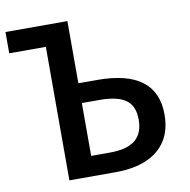

<svg xmlns="http://www.w3.org/2000/svg" viewBox="-80 -793 864 872"><g transform="rotate(-10 352.0 -357.0)"><path d="M170.4 -615.7H1.5V-713.9H287.1V-427.2H374Q647.9 -427.2 647.9 -219.7Q647.9 -149.4 617.2 -100.3Q586.4 -51.3 527.1 -25.6Q467.8 0 383.3 0H170.4ZM528.3 -217.8Q528.3 -279.8 490.2 -307.9Q452.1 -335.9 368.7 -335.9H287.1V-92.3H374.5Q452.6 -92.3 490.5 -123Q528.3 -153.8 528.3 -217.8Z"/></g></svg>

Font: Viking Open Sans Light
Style: Bold
Weight: 600
Foundry: Ascender Corporation
Version: Version 2.001